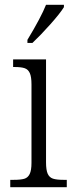

<svg xmlns="http://www.w3.org/2000/svg" viewBox="-20 -785 310 805"><path d="M23 -31H38Q67 -31 82 -35.5Q97 -40 104.5 -55.5Q112 -71 112 -102V-431Q112 -463 105 -478.5Q98 -494 83.5 -499Q69 -504 42 -504H35V-536H173V-105Q173 -72 180 -56.5Q187 -41 202 -36Q217 -31 246 -31H260V0H23ZM95 -618Q152 -712 173 -765H248V-755Q232 -729 191 -683Q150 -637 116 -605H95Z"/></svg>

Font: Noto Serif NarrowLight
Style: Regular
Weight: 300
Width: 4
Designer: Monotype Design Team
Foundry: Monotype Imaging Inc.
Version: Version 1.001